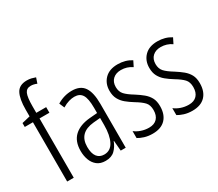

<svg xmlns="http://www.w3.org/2000/svg" viewBox="-136 -1059 1546 1363"><g transform="rotate(-30 637.5 -377.5)"><path d="M212 -486H131V0H77V-486H10V-518L77 -534V-588Q77 -676 100.5 -720.5Q124 -765 187 -765Q207 -765 223.5 -761Q240 -757 256 -751L241 -707Q216 -718 192 -718Q157 -718 144 -688.5Q131 -659 131 -586V-532H212Z M427 -542Q496 -542 526.5 -497.5Q557 -453 557 -360V0H516L509 -84H507Q492 -44 464.5 -17Q437 10 388 10Q346 10 319.5 -11Q293 -32 280.5 -66Q268 -100 268 -140Q268 -219 313.5 -261Q359 -303 443 -310L504 -315V-358Q504 -433 484.5 -464.5Q465 -496 421 -496Q400 -496 375.5 -489Q351 -482 323 -465L305 -507Q362 -542 427 -542ZM449 -269Q323 -257 323 -141Q323 -88 343.5 -61Q364 -34 402 -34Q454 -34 479.5 -83.5Q505 -133 505 -216V-274Z M916 -134Q916 -66 879.5 -28Q843 10 774 10Q737 10 707 0.5Q677 -9 658 -21V-78Q679 -61 709.5 -50.5Q740 -40 773 -40Q816 -40 839 -64.5Q862 -89 862 -133Q862 -175 840.5 -198Q819 -221 774 -248Q740 -269 714.5 -290Q689 -311 674 -339Q659 -367 659 -407Q659 -466 696.5 -504Q734 -542 802 -542Q865 -542 914 -511L892 -467Q852 -495 802 -495Q761 -495 736 -472Q711 -449 711 -408Q711 -370 732.5 -346.5Q754 -323 802 -294Q835 -273 860.5 -252Q886 -231 901 -203.5Q916 -176 916 -134Z M1242 -134Q1242 -66 1205.5 -28Q1169 10 1100 10Q1063 10 1033 0.5Q1003 -9 984 -21V-78Q1005 -61 1035.5 -50.5Q1066 -40 1099 -40Q1142 -40 1165 -64.5Q1188 -89 1188 -133Q1188 -175 1166.5 -198Q1145 -221 1100 -248Q1066 -269 1040.5 -290Q1015 -311 1000 -339Q985 -367 985 -407Q985 -466 1022.5 -504Q1060 -542 1128 -542Q1191 -542 1240 -511L1218 -467Q1178 -495 1128 -495Q1087 -495 1062 -472Q1037 -449 1037 -408Q1037 -370 1058.5 -346.5Q1080 -323 1128 -294Q1161 -273 1186.5 -252Q1212 -231 1227 -203.5Q1242 -176 1242 -134Z"/></g></svg>

Font: Noto Sans Sinhala ExtraCondensed Light
Style: Regular
Weight: 300
Width: 2
Designer: Jelle Bosma - Monotype Design Team
Foundry: Monotype Imaging Inc.
Version: Version 2.006; ttfautohint (v1.8.4.7-5d5b)